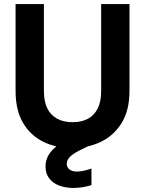

<svg xmlns="http://www.w3.org/2000/svg" viewBox="-20 -720 717 949"><path d="M336 12Q258 12 194.5 -19Q131 -50 94 -112.5Q57 -175 57 -271V-700H197V-270Q197 -219 213.5 -185Q230 -151 262 -133.5Q294 -116 338 -116Q384 -116 415.5 -133.5Q447 -151 463.5 -185Q480 -219 480 -270V-700H620V-271Q620 -175 581.5 -112.5Q543 -50 478.5 -19Q414 12 336 12ZM342 209Q305 209 273.5 197.5Q242 186 223.5 162Q205 138 205 102Q205 74 218.5 49Q232 24 263.5 -0.5Q295 -25 351 -49L396 -68L427 -3L376 22Q340 40 325 56Q310 72 310 89Q310 107 323.5 117.5Q337 128 360 128Q375 128 394 124Q413 120 432 113V195Q413 201 390 205Q367 209 342 209Z"/></svg>

Font: DM Sans 28pt ExtraBold
Style: Regular
Weight: 800
Version: Version 4.004;gftools[0.9.30]